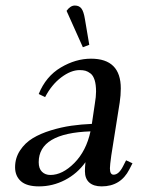

<svg xmlns="http://www.w3.org/2000/svg" viewBox="-20 -663 515 690"><path d="M34.2 -62Q34.2 -95.2 52 -122.3Q69.8 -149.4 97.7 -166.3Q125.5 -183.1 163.1 -194.6Q200.7 -206.1 236.6 -211.2Q272.5 -216.3 310.1 -217.8L320.8 -290Q325.2 -315.4 325.2 -334Q325.2 -358.9 320.1 -375.2Q314.9 -391.6 305.4 -398.9Q295.9 -406.2 287.1 -408.7Q278.3 -411.1 266.1 -411.1Q234.9 -411.1 200.2 -385Q165.5 -358.9 142.1 -314L119.1 -325.2Q145 -388.7 198.5 -420.4Q252 -452.1 307.1 -452.1Q414.1 -452.1 414.1 -345.2Q414.1 -320.3 410.2 -294.9L379.9 -104Q375 -68.8 375 -58.1Q375 -35.2 388.2 -35.2Q406.7 -35.2 421.9 -64.9L433.1 -86.9L456.1 -76.2L444.8 -54.2Q413.6 6.8 345.2 6.8Q316.4 6.8 300.8 -7.1Q285.2 -21 285.2 -47.9Q285.2 -60.5 287.1 -80.1Q257.8 -39.1 213.6 -16.1Q169.4 6.8 120.1 6.8Q75.7 6.8 54.9 -12Q34.2 -30.8 34.2 -62ZM119.1 -80.1Q119.1 -57.1 130.9 -45.7Q142.6 -34.2 161.1 -34.2Q204.6 -34.2 247.3 -77.4Q290 -120.6 305.2 -190.9Q119.1 -184.6 119.1 -80.1ZM219.2 -624Q232.9 -643.1 249 -643.1Q264.6 -643.1 272.7 -632.3Q280.8 -621.6 285.2 -594.2L300.8 -502L277.8 -493.2Z"/></svg>

Font: Dihjauti S
Style: Bold Italic
Weight: 700
Italic angle: -9°
Designer: T. Christopher White
Version: Version 3.0.0